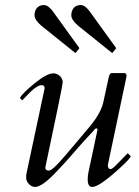

<svg xmlns="http://www.w3.org/2000/svg" viewBox="-20 -729 553 762"><path d="M263 -668.5C263 -656.2 272 -642.3 290 -627L422 -521C423.3 -519.7 424.3 -519 425 -519C425.7 -519 426.7 -519.7 428 -521L439 -535C440.3 -536.3 441 -537.3 441 -538C441 -538.7 440.3 -539.7 439 -541L335 -685C323 -701 311.3 -709 300 -709C276.7 -709 263 -692.3 263 -668.5ZM117 -668.5C117 -656.2 126 -642.3 144 -627L276 -521C277.3 -519.7 278.3 -519 279 -519C279.7 -519 280.7 -519.7 282 -521L293 -535C294.3 -536.3 295 -537.3 295 -538C295 -538.7 294.3 -539.7 293 -541L189 -685C177 -701 165.3 -709 154 -709C130.7 -709 117 -692.3 117 -668.5ZM192 -438C174.7 -438 149.8 -424.8 117.5 -398.5C85.2 -372.2 65.7 -352.7 59 -340L68 -331C70.7 -333 75 -337.3 81 -344C109.7 -375.3 131 -391 145 -391C153 -391 157 -387.3 157 -380V-378L85 -40C84.3 -38 84 -36 84 -34V-22C84 -6.2 101.3 13 119 13C139 13 169.7 -9.7 211 -55C244.1 -88.1 289.1 -143.4 323.5 -180.5C336 -194 346.5 -203.9 355.5 -215.5C359 -220 367 -222.1 367 -214L332 -50C329.3 -38.7 328 -28 328 -18C328 2.7 334 13 346 13C365.3 13 403.7 -13.7 461 -67C482.3 -86.3 495 -100.3 499 -109L487 -121C468.3 -102.3 453.5 -87.2 442.5 -75.5C431.5 -63.8 423.7 -58 419 -58C411.7 -58 408 -63.3 408 -74C457.3 -307.3 482 -424.3 482 -425V-428C482 -436 478.3 -439.7 471 -439H426C418 -439.7 413 -433.3 411 -420L390 -323C383.3 -294.3 366 -263 338 -229C301.5 -184.6 267.7 -146 233 -105C203 -69.7 183.3 -52 174 -52C164.7 -52 160 -55.7 160 -63V-65C206 -281.7 229 -394.3 229 -403C229 -421.2 210.7 -438 192 -438Z"/></svg>

Font: fbb
Style: Italic
Weight: 400
Italic angle: -12°
Designer: David J. Perry, Michael Sharpe
Version: Version 0.991